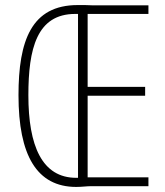

<svg xmlns="http://www.w3.org/2000/svg" viewBox="-20 -735 653 758"><path d="M287 -715C104 -715 53 -575 53 -359C53 -122 125 3 281 3C304 3 322 0 340 0H566V-35H326V-357H553V-392H326V-680H566V-714H344C326 -715 314 -715 287 -715ZM277 -680C281 -680 285 -680 288 -680V-33C285 -33 285 -33 281 -33C146 -33 92 -159 92 -359C92 -542 125 -680 277 -680Z"/></svg>

Font: Noto Sans Ethiopic ExtraCondensed ExtraLight
Style: Regular
Weight: 200
Width: 2
Designer: Monotype Design Team
Foundry: Monotype Imaging Inc.
Version: Version 2.102